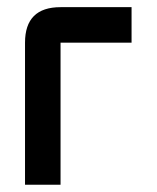

<svg xmlns="http://www.w3.org/2000/svg" viewBox="-20 -508 431 528"><path d="M146.5 -488.3H341.8V-390.6H146.5V0H48.8V-390.6Q48.8 -488.3 146.5 -488.3Z"/></svg>

Font: BabelStone Runic Beowulf
Style: Regular
Weight: 400
Designer: Andrew West
Foundry: BabelStone
Version: Version 7.004;November 9, 2023